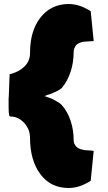

<svg xmlns="http://www.w3.org/2000/svg" viewBox="-20 -845 540 959"><path d="M181 24Q156 -9 143 -55Q130 -101 130 -156Q130 -199 101 -231Q71 -263 33 -263Q29 -263 26 -268Q23 -280 23 -309V-339V-353L24 -366L28 -474Q75 -486 100 -511Q130 -538 130 -580Q130 -690 181 -756Q206 -789 242 -807Q278 -825 323 -825Q377 -825 433 -789L448 -640Q428 -638 419 -638Q378 -638 359 -618Q348 -600 348 -588Q348 -533 333 -488Q318 -440 288 -405Q271 -391 249 -383Q237 -377 228 -374Q219 -373 203 -365Q209 -363 215 -360.5Q221 -358 228 -356Q244 -351 268 -336Q275 -333 288 -321Q318 -287 333 -241Q348 -195 348 -144Q348 -128 359 -115Q370 -102 390 -98Q402 -94 419 -94Q424 -94 431 -93.5Q438 -93 448 -91L433 58Q377 94 323 94Q232 94 181 24Z"/></svg>

Font: Sigmar One
Style: Regular
Weight: 400
Designer: Vernon Adams
Foundry: Vernon Adams
Version: Version 2.000